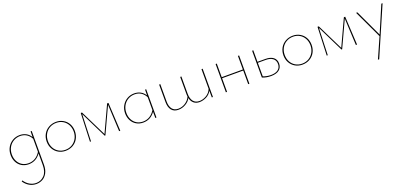

<svg xmlns="http://www.w3.org/2000/svg" viewBox="21 -1358 5472 2594"><g transform="rotate(-20 2757.0 -60.5)"><path d="M427 -407V76Q427 148 401 196Q375 244 333.5 266.5Q292 289 243 289Q191 289 145.5 263.5Q100 238 67 189L79 178Q111 226 154.5 250.5Q198 275 245 275Q314 275 362 225.5Q410 176 410 77V-90Q346 3 237 3Q181 3 138 -23Q95 -49 71.5 -94.5Q48 -140 48 -197Q48 -258 75.5 -306.5Q103 -355 150 -382.5Q197 -410 254 -410Q303 -410 343.5 -389Q384 -368 410 -325L411 -406ZM410 -112V-300Q385 -347 345.5 -371.5Q306 -396 256 -396Q203 -396 159.5 -370.5Q116 -345 91 -300Q66 -255 66 -198Q66 -144 88 -101.5Q110 -59 149 -35Q188 -11 239 -11Q347 -11 410 -112Z M568 -201Q568 -261 595 -308.5Q622 -356 670 -383Q718 -410 777 -410Q833 -410 878.5 -383.5Q924 -357 949.5 -311Q975 -265 975 -207Q975 -147 948.5 -99Q922 -51 874.5 -24Q827 3 768 3Q711 3 665.5 -23.5Q620 -50 594 -96.5Q568 -143 568 -201ZM958 -206Q958 -260 934.5 -303.5Q911 -347 869.5 -371.5Q828 -396 776 -396Q722 -396 678.5 -371Q635 -346 610.5 -301.5Q586 -257 586 -202Q586 -147 609.5 -103.5Q633 -60 675 -35.5Q717 -11 769 -11Q823 -11 866 -36.5Q909 -62 933.5 -106.5Q958 -151 958 -206Z M1536 0 1517 -386 1342 -9H1332L1146 -387L1132 0H1117L1133 -408H1151L1337 -31L1512 -408H1531L1553 0Z M2073 -408V-1L2057 1L2056 -89Q1991 3 1884 3Q1828 3 1785 -23Q1742 -49 1718 -94.5Q1694 -140 1694 -197Q1694 -257 1721.5 -306Q1749 -355 1796 -382.5Q1843 -410 1900 -410Q1949 -410 1989 -389Q2029 -368 2056 -325L2057 -406ZM2056 -113V-299Q2031 -347 1992 -371.5Q1953 -396 1902 -396Q1849 -396 1805.5 -370.5Q1762 -345 1737 -300Q1712 -255 1712 -198Q1712 -144 1734 -101.5Q1756 -59 1795 -35Q1834 -11 1885 -11Q1993 -11 2056 -113Z M2885 -407V-1L2869 1L2868 -96Q2841 -46 2791.5 -21.5Q2742 3 2693 3Q2644 3 2611.5 -24Q2579 -51 2568 -101Q2545 -55 2495 -26Q2445 3 2388 3Q2326 3 2292.5 -38.5Q2259 -80 2259 -156V-406L2276 -407V-158Q2276 -88 2305.5 -49.5Q2335 -11 2392 -11Q2448 -11 2495.5 -42.5Q2543 -74 2564 -122Q2562 -144 2562 -156V-406L2579 -407V-158Q2579 -88 2609.5 -49.5Q2640 -11 2697 -11Q2747 -11 2796.5 -40Q2846 -69 2868 -124V-406Z M3409 -407V0H3392V-196H3088V0H3071V-406L3088 -407V-211H3392V-406Z M3880 -121Q3880 -63 3839 -30Q3798 3 3722 3Q3652 3 3596 -21V-406L3613 -407V-241H3726Q3799 -241 3839.5 -209.5Q3880 -178 3880 -121ZM3864 -119Q3864 -171 3827.5 -199Q3791 -227 3725 -227H3613V-32Q3666 -11 3725 -11Q3792 -11 3828 -39.5Q3864 -68 3864 -119Z M3972 -201Q3972 -261 3999 -308.5Q4026 -356 4074 -383Q4122 -410 4181 -410Q4237 -410 4282.5 -383.5Q4328 -357 4353.5 -311Q4379 -265 4379 -207Q4379 -147 4352.5 -99Q4326 -51 4278.5 -24Q4231 3 4172 3Q4115 3 4069.5 -23.5Q4024 -50 3998 -96.5Q3972 -143 3972 -201ZM4362 -206Q4362 -260 4338.5 -303.5Q4315 -347 4273.5 -371.5Q4232 -396 4180 -396Q4126 -396 4082.5 -371Q4039 -346 4014.5 -301.5Q3990 -257 3990 -202Q3990 -147 4013.5 -103.5Q4037 -60 4079 -35.5Q4121 -11 4173 -11Q4227 -11 4270 -36.5Q4313 -62 4337.5 -106.5Q4362 -151 4362 -206Z M4940 0 4921 -386 4746 -9H4736L4550 -387L4536 0H4521L4537 -408H4555L4741 -31L4916 -408H4935L4957 0Z M5472 -407 5170 289H5152L5281 -3L5091 -407H5110L5290 -23L5454 -407Z"/></g></svg>

Font: Ysabeau Infant Thin
Style: Regular
Weight: 200
Designer: Christian Thalmann (Catharsis Fonts)
Version: Version 0.003